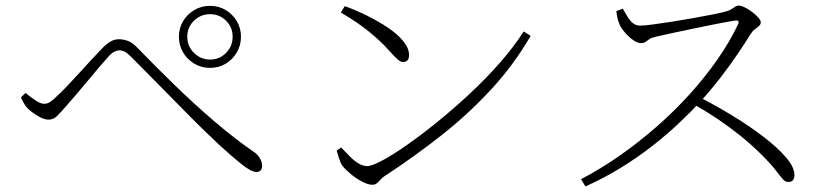

<svg xmlns="http://www.w3.org/2000/svg" viewBox="-20 -696 3010 690"><path d="M735 -452Q704 -452 678.5 -467Q653 -482 638 -507.5Q623 -533 623 -564Q623 -595 638 -620Q653 -645 678.5 -660Q704 -675 735 -675Q766 -675 791 -660Q816 -645 831 -620Q846 -595 846 -564Q846 -533 831 -507.5Q816 -482 791 -467Q766 -452 735 -452ZM901 -78Q883 -78 848 -106Q813 -134 766 -177Q747 -195 717 -224Q687 -253 652 -288.5Q617 -324 580.5 -361Q544 -398 511 -431.5Q478 -465 453 -490Q439 -504 429.5 -509.5Q420 -515 409 -515Q401 -515 391.5 -510.5Q382 -506 370 -493Q358 -480 338.5 -457Q319 -434 297 -407.5Q275 -381 254 -356.5Q233 -332 218 -315Q199 -293 185.5 -279.5Q172 -266 154 -266Q138 -266 115.5 -279.5Q93 -293 79 -307Q71 -315 65.5 -325.5Q60 -336 55 -346L72 -362Q91 -346 108.5 -334.5Q126 -323 139 -323Q150 -323 160 -329.5Q170 -336 183 -349Q200 -364 222 -387.5Q244 -411 267.5 -436.5Q291 -462 312 -485Q333 -508 346 -521Q360 -536 375 -545.5Q390 -555 407 -555Q424 -555 441 -548.5Q458 -542 478 -520Q539 -457 609 -389Q679 -321 751.5 -259Q824 -197 891 -151Q905 -142 913.5 -128Q922 -114 922 -100Q922 -90 917 -84Q912 -78 901 -78ZM735 -482Q769 -482 792.5 -506Q816 -530 816 -564Q816 -598 792.5 -621.5Q769 -645 735 -645Q701 -645 677 -621.5Q653 -598 653 -564Q653 -530 677 -506Q701 -482 735 -482Z M1318 -32Q1303 -32 1281 -43.5Q1259 -55 1239.5 -71.5Q1220 -88 1210 -101Q1203 -112 1197.5 -129.5Q1192 -147 1190 -155L1206 -166Q1223 -148 1238.5 -132.5Q1254 -117 1269.5 -108Q1285 -99 1300 -99Q1316 -99 1353.5 -119Q1391 -139 1442.5 -175Q1494 -211 1552 -258Q1610 -305 1668 -359Q1726 -413 1776.5 -470.5Q1827 -528 1862 -583L1887 -567Q1826 -462 1744 -373.5Q1662 -285 1565.5 -209Q1469 -133 1362 -63Q1355 -59 1348.5 -51.5Q1342 -44 1335 -38Q1328 -32 1318 -32ZM1428 -473Q1421 -473 1411.5 -480.5Q1402 -488 1382 -510Q1364 -531 1345.5 -548Q1327 -565 1307 -581.5Q1287 -598 1262 -615Q1237 -632 1205 -651L1219 -674Q1258 -660 1298.5 -640Q1339 -620 1373.5 -597Q1408 -574 1429 -548.5Q1450 -523 1450 -498Q1450 -485 1444 -479Q1438 -473 1428 -473Z M2068 -52Q2139 -89 2207.5 -137Q2276 -185 2340 -241Q2404 -297 2459.5 -358.5Q2515 -420 2559.5 -484Q2604 -548 2633 -610Q2639 -625 2621 -622Q2590 -617 2549.5 -609Q2509 -601 2468.5 -592.5Q2428 -584 2393 -576.5Q2358 -569 2337 -564Q2322 -561 2314 -555.5Q2306 -550 2300 -545.5Q2294 -541 2283 -541Q2272 -541 2257 -551Q2242 -561 2229.5 -575Q2217 -589 2211 -599Q2207 -606 2202 -620.5Q2197 -635 2195 -656L2218 -665Q2225 -654 2233 -639.5Q2241 -625 2252.5 -614.5Q2264 -604 2280 -604Q2295 -604 2325.5 -608Q2356 -612 2394.5 -618Q2433 -624 2472 -631Q2511 -638 2543.5 -644.5Q2576 -651 2593 -656Q2603 -659 2609.5 -663.5Q2616 -668 2622 -672Q2628 -676 2634 -676Q2643 -676 2656.5 -669.5Q2670 -663 2683 -653Q2696 -643 2705 -633Q2714 -623 2714 -616Q2714 -608 2707.5 -602.5Q2701 -597 2692.5 -590.5Q2684 -584 2677 -573Q2660 -545 2633 -505Q2606 -465 2571.5 -420Q2537 -375 2497 -331Q2462 -293 2418.5 -252Q2375 -211 2323 -170.5Q2271 -130 2211 -93Q2151 -56 2084 -26ZM2813 -42Q2802 -42 2792.5 -53Q2783 -64 2767 -85Q2751 -106 2720 -137Q2681 -176 2641 -208Q2601 -240 2559.5 -268Q2518 -296 2472 -322L2493 -347Q2554 -316 2614.5 -279Q2675 -242 2725 -203.5Q2775 -165 2805 -130Q2835 -95 2835 -67Q2835 -56 2830 -49Q2825 -42 2813 -42Z"/></svg>

Font: Noto Serif KR ExtraLight
Style: Regular
Weight: 200
Designer: Ryoko NISHIZUKA 西塚涼子 (kana & ideographs); Frank Grießhammer (Latin, Greek & Cyrillic); Wenlong ZHANG 张文龙 (bopomofo); San
Foundry: Adobe
Version: Version 2.002-H1;hotconv 1.1.0;makeotfexe 2.6.0